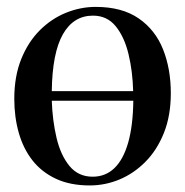

<svg xmlns="http://www.w3.org/2000/svg" viewBox="-20 -540 550 571"><path d="M247 11.5Q188.5 11.5 146 -8.5Q103.5 -28.5 76.2 -63.5Q49 -98.5 35.8 -145.2Q22.5 -192 22.5 -246Q22.5 -313 43 -364Q63.5 -415 98.2 -449.8Q133 -484.5 176.2 -502Q219.5 -519.5 264.5 -519.5Q343 -519.5 392.5 -485.2Q442 -451 465 -393Q488 -335 488 -263Q488 -196 467.5 -144.8Q447 -93.5 412.5 -58.8Q378 -24 335.2 -6.2Q292.5 11.5 247 11.5ZM255.5 -14.5Q293.5 -14.5 320 -39.8Q346.5 -65 361 -115.2Q375.5 -165.5 376.5 -240.5H134Q136 -181.5 148.2 -129.8Q160.5 -78 186.8 -46.2Q213 -14.5 255.5 -14.5ZM134 -269H376Q374.5 -328 362.2 -379Q350 -430 324.2 -461.8Q298.5 -493.5 256.5 -493.5Q198.5 -493.5 167 -438Q135.5 -382.5 134 -269Z"/></svg>

Font: Merriweather 144pt
Style: Regular
Weight: 400
Version: Version 2.100